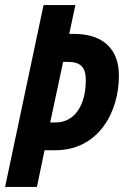

<svg xmlns="http://www.w3.org/2000/svg" viewBox="-22 -734 487 754"><path d="M-2 0H123L153 -144H195C363 -144 445 -291 445 -437C445 -536 389 -601 267 -601H250L274 -714H149ZM196 -253H175L226 -491H245C293 -491 315 -471 315 -420C315 -322 272 -253 196 -253Z"/></svg>

Font: Noto Sans ExtraCondensed
Style: Bold Italic
Weight: 700
Width: 2
Italic angle: -12°
Designer: Monotype Design Team
Foundry: Monotype Imaging Inc.
Version: Version 2.013